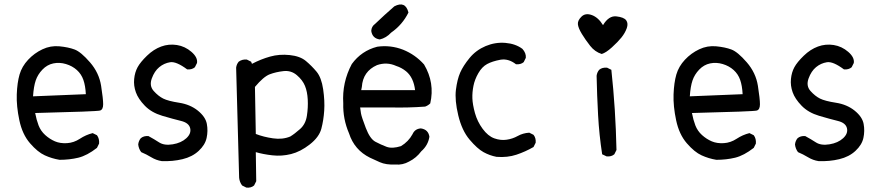

<svg xmlns="http://www.w3.org/2000/svg" viewBox="-20 -732 4040 877"><path d="M252 -2Q216.8 -7.8 184.6 -22.5Q152.3 -37.1 117.2 -77.6Q82 -118.2 68.4 -182.6Q54.7 -247.1 56.6 -300.8Q58.6 -354.5 69.3 -391.6Q80.1 -428.7 108.4 -459Q136.7 -489.3 173.8 -506.8Q210.9 -524.4 251.5 -520.5Q292 -516.6 320.8 -505.9Q349.6 -495.1 391.1 -447.3Q432.6 -399.4 441.9 -339.8Q451.2 -280.3 451.2 -255.9Q451.2 -231.4 437 -227.1Q422.9 -222.7 140.6 -215.8Q146.5 -184.6 156.2 -159.2Q166 -133.8 186.5 -115.2Q207 -96.7 231 -86.4Q254.9 -76.2 286.1 -78.1Q317.4 -80.1 344.7 -98.1Q372.1 -116.2 403.3 -124L422.9 -114.3Q434.6 -98.6 432.6 -76.2L422.9 -56.6Q377.9 -21.5 337.9 -11.7Q297.9 -2 252 -2ZM372.1 -301.8Q370.1 -340.8 360.8 -367.2Q351.6 -393.6 331.1 -412.1Q310.5 -430.7 281.2 -439.5Q252 -448.2 223.6 -442.4Q195.3 -436.5 173.8 -414.1Q152.3 -391.6 143.1 -364.3Q133.8 -336.9 130.9 -292Z M718.8 3.9Q693.4 0 670.9 -13.7Q648.4 -27.3 625 -37.1Q613.3 -52.7 611.3 -72.3Q613.3 -88.9 623 -100.6Q636.7 -112.3 658.2 -110.4Q683.6 -96.7 707 -81.5Q730.5 -66.4 769 -72.8Q807.6 -79.1 831.1 -100.6Q854.5 -122.1 848.6 -146.5Q842.8 -170.9 806.6 -179.7Q770.5 -188.5 721.2 -203.1Q671.9 -217.8 641.6 -249Q611.3 -280.3 600.6 -310.5Q589.8 -340.8 592.8 -371.1Q595.7 -401.4 608.4 -424.8Q621.1 -448.2 651.4 -477.5Q681.6 -506.8 716.3 -519.5Q751 -532.2 788.1 -526.4Q825.2 -520.5 854.5 -495.1Q883.8 -469.7 879.9 -444.3L870.1 -424.8Q856.4 -413.1 835 -415Q785.2 -452.1 757.3 -447.8Q729.5 -443.4 707.5 -425.3Q685.5 -407.2 673.3 -373.5Q661.1 -339.8 682.1 -316.4Q703.1 -293 725.6 -281.7Q748 -270.5 798.3 -262.7Q848.6 -254.9 883.8 -226.6Q918.9 -198.2 924.8 -166Q930.7 -133.8 923.8 -102.1Q917 -70.3 887.7 -43Q858.4 -15.6 813.5 -4.9Q768.6 5.9 718.8 3.9Z M1105.5 125 1085.9 115.2Q1074.2 99.6 1072.3 80.1L1058.6 -422.9Q1060.5 -438.5 1070.3 -450.2Q1085.9 -461.9 1107.4 -460L1127 -450.2L1130.9 -440.4Q1171.9 -461.9 1213.9 -473.6Q1255.9 -485.4 1303.2 -480.5Q1350.6 -475.6 1377 -453.6Q1403.3 -431.6 1425.8 -404.8Q1448.2 -377.9 1456.1 -324.2Q1463.9 -270.5 1460.9 -226.6Q1458 -182.6 1447.8 -144Q1437.5 -105.5 1395 -72.3Q1352.5 -39.1 1309.6 -28.3Q1266.6 -17.6 1224.1 -22.5Q1181.6 -27.3 1148.4 -37.1L1150.4 95.7L1140.6 115.2Q1127 127 1105.5 125ZM1305.7 -108.4Q1325.2 -120.1 1350.6 -142.6Q1376 -165 1381.8 -203.1Q1387.7 -241.2 1385.7 -277.3Q1383.8 -313.5 1373 -339.8Q1362.3 -366.2 1335.9 -388.7Q1309.6 -411.1 1274.9 -407.2Q1240.2 -403.3 1211.9 -392.6Q1183.6 -381.8 1144.5 -335L1148.4 -120.1Q1183.6 -106.4 1227.1 -100.1Q1270.5 -93.8 1305.7 -108.4Z M1781.2 -703.1Q1832 -729.5 1845.7 -674.8Q1818.4 -619.1 1766.6 -583Q1744.1 -558.6 1714.8 -551.8Q1680.7 -556.6 1675.8 -590.8Q1676.8 -611.3 1693.4 -623Q1736.3 -664.1 1781.2 -703.1ZM1703.1 -518.6Q1763.7 -527.3 1821.3 -504.9Q1877 -482.4 1917 -437.5Q1966.8 -353.5 1945.3 -259.8Q1935.5 -250 1921.9 -245.1Q1842.8 -239.3 1764.6 -241.2H1625Q1626 -230.5 1628.9 -213.9Q1631.8 -197.3 1650.9 -147.5Q1669.9 -97.7 1694.8 -84.5Q1719.7 -71.3 1745.6 -61.5Q1771.5 -51.8 1811.5 -64.5Q1845.7 -85 1864.3 -119.1Q1875 -143.6 1902.3 -145.5Q1936.5 -140.6 1941.4 -107.4Q1935.5 -68.4 1904.3 -41Q1881.8 -10.7 1848.6 5.9Q1819.3 22.5 1786.1 19.5Q1743.2 21.5 1714.8 8.8Q1686.5 -3.9 1669.9 -11.7Q1598.6 -46.9 1574.2 -123Q1545.9 -188.5 1547.9 -259.8Q1542 -355.5 1586.9 -439.5Q1630.9 -500 1703.1 -518.6ZM1790 -430.7Q1747.1 -450.2 1702.1 -434.6Q1637.7 -406.2 1632.8 -335L1629.9 -320.3H1752.9H1876Q1869.1 -377.9 1835 -406.2Q1814.5 -422.9 1790 -430.7Z M2248 -15.6Q2216.8 -21.5 2188.5 -37.1Q2160.2 -52.7 2125 -94.2Q2089.8 -135.7 2073.2 -205.1Q2056.6 -274.4 2062.5 -321.8Q2068.4 -369.1 2082 -400.4Q2095.7 -431.6 2125 -467.3Q2154.3 -502.9 2198.2 -521.5Q2242.2 -540 2288.6 -536.1Q2335 -532.2 2366.2 -508.8Q2383.8 -489.3 2381.8 -467.8L2372.1 -448.2Q2358.4 -436.5 2336.9 -438.5Q2301.8 -465.8 2265.1 -459Q2228.5 -452.1 2205.1 -439.5Q2181.6 -426.8 2165 -397.9Q2148.4 -369.1 2142.6 -339.8Q2136.7 -310.5 2137.7 -282.7Q2138.7 -254.9 2149.4 -215.8Q2160.2 -176.8 2184.6 -143.6Q2209 -110.4 2237.8 -100.1Q2266.6 -89.8 2293.9 -93.8Q2321.3 -97.7 2344.7 -110.8Q2368.2 -124 2397.5 -126L2417 -116.2Q2428.7 -101.6 2426.8 -80.1L2417 -60.5Q2379.9 -39.1 2338.9 -25.4Q2297.9 -11.7 2248 -15.6Z M2751 -17.6 2730.5 -27.3Q2716.8 -116.2 2711.9 -206.1Q2707 -295.9 2705.1 -385.7Q2707 -401.4 2716.8 -413.1Q2730.5 -424.8 2752.9 -422.9L2772.5 -413.1Q2782.2 -323.2 2788.1 -231.4Q2793.9 -139.6 2795.9 -46.9L2786.1 -27.3Q2772.5 -15.6 2751 -17.6ZM2728.5 -485.4Q2697.3 -495.1 2675.8 -522.5Q2654.3 -549.8 2637.7 -577.1Q2621.1 -604.5 2619.6 -621.6Q2618.2 -638.7 2636.2 -656.2Q2654.3 -673.8 2683.6 -663.1Q2712.9 -652.3 2734.4 -617.2Q2760.7 -661.1 2795.4 -657.2Q2830.1 -653.3 2840.3 -639.2Q2850.6 -625 2842.8 -603Q2835 -581.1 2818.4 -560.5Q2801.8 -540 2774.9 -515.6Q2748 -491.2 2728.5 -485.4Z M3252 -2Q3216.8 -7.8 3184.6 -22.5Q3152.3 -37.1 3117.2 -77.6Q3082 -118.2 3068.4 -182.6Q3054.7 -247.1 3056.6 -300.8Q3058.6 -354.5 3069.3 -391.6Q3080.1 -428.7 3108.4 -459Q3136.7 -489.3 3173.8 -506.8Q3210.9 -524.4 3251.5 -520.5Q3292 -516.6 3320.8 -505.9Q3349.6 -495.1 3391.1 -447.3Q3432.6 -399.4 3441.9 -339.8Q3451.2 -280.3 3451.2 -255.9Q3451.2 -231.4 3437 -227.1Q3422.9 -222.7 3140.6 -215.8Q3146.5 -184.6 3156.2 -159.2Q3166 -133.8 3186.5 -115.2Q3207 -96.7 3231 -86.4Q3254.9 -76.2 3286.1 -78.1Q3317.4 -80.1 3344.7 -98.1Q3372.1 -116.2 3403.3 -124L3422.9 -114.3Q3434.6 -98.6 3432.6 -76.2L3422.9 -56.6Q3377.9 -21.5 3337.9 -11.7Q3297.9 -2 3252 -2ZM3372.1 -301.8Q3370.1 -340.8 3360.8 -367.2Q3351.6 -393.6 3331.1 -412.1Q3310.5 -430.7 3281.2 -439.5Q3252 -448.2 3223.6 -442.4Q3195.3 -436.5 3173.8 -414.1Q3152.3 -391.6 3143.1 -364.3Q3133.8 -336.9 3130.9 -292Z M3718.8 3.9Q3693.4 0 3670.9 -13.7Q3648.4 -27.3 3625 -37.1Q3613.3 -52.7 3611.3 -72.3Q3613.3 -88.9 3623 -100.6Q3636.7 -112.3 3658.2 -110.4Q3683.6 -96.7 3707 -81.5Q3730.5 -66.4 3769 -72.8Q3807.6 -79.1 3831.1 -100.6Q3854.5 -122.1 3848.6 -146.5Q3842.8 -170.9 3806.6 -179.7Q3770.5 -188.5 3721.2 -203.1Q3671.9 -217.8 3641.6 -249Q3611.3 -280.3 3600.6 -310.5Q3589.8 -340.8 3592.8 -371.1Q3595.7 -401.4 3608.4 -424.8Q3621.1 -448.2 3651.4 -477.5Q3681.6 -506.8 3716.3 -519.5Q3751 -532.2 3788.1 -526.4Q3825.2 -520.5 3854.5 -495.1Q3883.8 -469.7 3879.9 -444.3L3870.1 -424.8Q3856.4 -413.1 3835 -415Q3785.2 -452.1 3757.3 -447.8Q3729.5 -443.4 3707.5 -425.3Q3685.5 -407.2 3673.3 -373.5Q3661.1 -339.8 3682.1 -316.4Q3703.1 -293 3725.6 -281.7Q3748 -270.5 3798.3 -262.7Q3848.6 -254.9 3883.8 -226.6Q3918.9 -198.2 3924.8 -166Q3930.7 -133.8 3923.8 -102.1Q3917 -70.3 3887.7 -43Q3858.4 -15.6 3813.5 -4.9Q3768.6 5.9 3718.8 3.9Z"/></svg>

Font: NaikaiFont
Style: Regular
Weight: 400
Version: Version 1.67